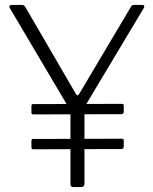

<svg xmlns="http://www.w3.org/2000/svg" viewBox="-20 -762 625 782"><path d="M559 -742Q565 -742 567 -739Q569 -736 566 -730L329 -334Q326 -330 325 -325.5Q324 -321 324 -312V-14Q324 0 308 0H280Q273 0 270 -3Q267 -6 267 -12V-298Q267 -307 266 -310.5Q265 -314 262 -320L20 -729Q17 -734 19 -738Q21 -742 29 -742H67Q74 -742 77 -740Q80 -738 84 -732L287 -383Q292 -374 295.5 -373.5Q299 -373 304 -382L512 -732Q516 -739 518.5 -740.5Q521 -742 529 -742H559ZM484 -306Q484 -297 472 -297L117 -296Q112 -296 110 -298Q108 -300 108 -304V-330Q108 -338 114 -338L476 -339Q484 -339 484 -332ZM484 -164Q484 -155 472 -155L117 -154Q112 -154 110 -156Q108 -158 108 -162V-188Q108 -196 114 -196L476 -197Q484 -197 484 -190Z"/></svg>

Font: Libre Franklin ExtraLight
Style: Regular
Weight: 250
Designer: Pablo Impallari, Rodrigo Fuenzalida, Nhung Nguyen
Foundry: Impallari Type
Version: Version 3.000